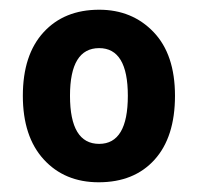

<svg xmlns="http://www.w3.org/2000/svg" viewBox="-20 -742 407 395"><path d="M340 -545Q340 -460 298 -413.5Q256 -367 183 -367Q113 -367 70 -414Q27 -461 27 -545Q27 -629 69.5 -675.5Q112 -722 184 -722Q252 -722 296 -676Q340 -630 340 -545ZM124 -545Q124 -446 184 -446Q243 -446 243 -545Q243 -643 184 -643Q124 -643 124 -545Z"/></svg>

Font: Noto Sans Armenian SemiCondensed
Style: Bold
Weight: 700
Width: 4
Designer: Monotype Design Team
Foundry: Monotype Imaging Inc.
Version: Version 2.008; ttfautohint (v1.8.4.7-5d5b)